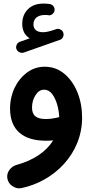

<svg xmlns="http://www.w3.org/2000/svg" viewBox="-20 -732 503 1054"><path d="M70.3 -462.9C76.2 -446.8 91.3 -441.9 100.6 -441.9C104 -441.9 106.9 -442.4 110.4 -443.4L308.6 -513.2C322.8 -517.1 329.1 -531.2 329.1 -542.5C329.1 -544.9 328.6 -547.4 328.1 -549.8C324.2 -566.9 308.6 -573.7 298.3 -573.7C294.9 -573.7 291.5 -573.2 288.1 -571.8C268.1 -564.9 253.4 -560.5 243.7 -558.6C233.4 -556.2 224.1 -555.2 215.3 -555.2C183.6 -555.2 163.6 -569.8 163.6 -597.7C163.6 -628.4 184.6 -649.9 227.5 -649.9C235.4 -649.9 241.2 -649.4 245.6 -648.4C247.1 -647.9 248.5 -647.9 250 -647.9C263.7 -647.9 278.3 -660.2 279.8 -676.3V-678.7C279.8 -692.9 269.5 -707.5 252.4 -710C242.2 -711.4 231 -712.4 219.2 -712.4C182.6 -712.4 153.8 -702.1 133.3 -681.2C112.3 -660.2 102.1 -633.3 102.1 -601.6C102.1 -564.9 115.7 -538.6 143.1 -521.5L89.8 -502.9C73.7 -497.6 68.4 -481.9 68.4 -472.7C68.4 -469.2 68.8 -466.3 70.3 -462.9ZM225.1 -365.7C189.9 -365.7 158.2 -355.5 129.4 -334.5C71.8 -292.5 35.2 -219.7 35.2 -136.2C35.2 -17.6 106.9 40.5 232.4 40.5C245.6 40.5 258.8 40 272 38.6C234.4 99.1 166.5 147 72.3 172.9C38.6 182.1 19.5 211.4 19.5 236.3C19.5 240.2 20 244.1 20.5 248.5C23.9 265.6 32.7 278.8 45.9 288.1C59.1 297.4 71.8 301.8 84.5 301.8C88.4 301.8 92.3 301.3 96.7 300.8C275.4 264.2 430.7 113.3 430.7 -85.4C430.7 -135.7 422.4 -182.1 405.3 -224.6C388.2 -267.1 363.8 -301.3 333 -327.1C302.2 -353 266.1 -365.7 225.1 -365.7ZM155.8 -141.1C155.8 -166.5 162.1 -189.5 174.8 -209.5C187.5 -229.5 203.1 -239.7 222.2 -239.7C239.3 -239.7 253.9 -231.9 266.1 -216.3C290 -185.1 303.2 -134.3 305.2 -88.9C304.2 -88.9 303.2 -88.9 302.2 -88.4C280.8 -83 256.8 -78.6 231.4 -78.6C182.6 -78.6 155.8 -95.7 155.8 -141.1Z"/></svg>

Font: Mikhak
Style: Bold
Weight: 700
Designer: Amin Abedi
Version: Version 3.2